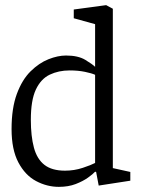

<svg xmlns="http://www.w3.org/2000/svg" viewBox="-20 -719 552 747"><path d="M209 8Q163 8 120.5 -14.5Q78 -37 51.5 -87Q25 -137 25 -217Q25 -298 45.5 -353.5Q66 -409 99 -441.5Q132 -474 168.5 -488.5Q205 -503 237 -503Q284 -503 312 -486Q340 -469 350 -459V-476V-492V-625L267 -648V-682L393 -699L419 -685V-65L487 -50V-16L364 3L354 -50L350 -51Q342 -42 322.5 -28Q303 -14 274.5 -3Q246 8 209 8ZM233 -55Q269 -55 302 -66Q335 -77 350 -85V-428Q337 -434 310.5 -439.5Q284 -445 251 -445Q208 -445 173.5 -428.5Q139 -412 119.5 -370.5Q100 -329 100 -253Q100 -189 112 -144.5Q124 -100 153 -77.5Q182 -55 233 -55Z"/></svg>

Font: Faustina Light
Style: Regular
Weight: 300
Designer: Alfonso Garcia
Foundry: http://www.omnibus-type.com
Version: Version 1.200